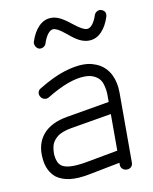

<svg xmlns="http://www.w3.org/2000/svg" viewBox="-75 -677 598 749"><g transform="rotate(-10 224.0 -303.0)"><path d="M367 14Q357 14 350 7.5Q343 1 343 -9V-17L220 7Q174 16 142 12Q110 8 88 -8Q72 -21 62.5 -40.5Q53 -60 51 -85Q45 -143 76.5 -180.5Q108 -218 174 -229L343 -258V-286Q343 -306 336.5 -328.5Q330 -351 310 -362Q294 -372 269 -372Q207 -372 116 -316Q107 -311 98 -313.5Q89 -316 84 -324Q78 -333 80.5 -342.5Q83 -352 91 -356Q150 -392 194 -405.5Q238 -419 269 -419Q290 -419 305.5 -414.5Q321 -410 332 -404Q361 -388 376 -357.5Q391 -327 391 -286V-9Q391 1 384.5 7.5Q378 14 367 14ZM212 -41 343 -65V-210L183 -183Q142 -176 123.5 -160Q105 -144 101 -125.5Q97 -107 98 -90Q101 -59 117 -47Q141 -29 212 -41ZM309 -507Q291 -507 272.5 -516Q254 -525 230 -546Q209 -563 198 -569Q187 -575 179 -575Q168 -575 157.5 -561.5Q147 -548 140 -526Q137 -517 129 -512.5Q121 -508 112 -510Q103 -513 98.5 -522Q94 -531 96 -539Q108 -577 129.5 -598.5Q151 -620 179 -620Q196 -620 214 -611Q232 -602 258 -581Q293 -553 309 -553Q321 -553 331.5 -566.5Q342 -580 349 -602Q352 -610 360.5 -614.5Q369 -619 377 -616Q397 -609 392 -588Q380 -550 358.5 -528.5Q337 -507 309 -507Z"/></g></svg>

Font: Kurewa Gothic CJK TC Regular
Style: Regular
Weight: 400
Designer: Max Yao
Foundry: Max-Everyday
Version: Version 1.071; ttfautohint (v1.8.3)